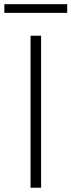

<svg xmlns="http://www.w3.org/2000/svg" viewBox="-35 -878 334 898"><path d="M157.2 0H107.9V-710.9H157.2ZM279.3 -817.9H-14.6V-858.4H279.3Z"/></svg>

Font: Heebo ExtraLight
Style: Regular
Weight: 250
Designer: Oded Ezer
Foundry: Ezer Type House
Version: Version 3.100